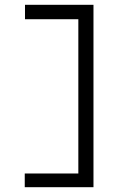

<svg xmlns="http://www.w3.org/2000/svg" viewBox="-20 -690 540 799"><path d="M369 -670V89H83V32H306V-610H84V-670Z"/></svg>

Font: InconsolataGo
Style: Regular
Weight: 400
Designer: Raph Levien, Kirill Tkachev
Foundry: Cyreal
Version: Version 1.013